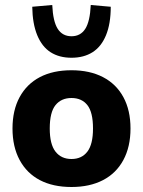

<svg xmlns="http://www.w3.org/2000/svg" viewBox="-20 -737 572 768"><path d="M266 11Q192 11 139.5 -16.5Q87 -44 58.5 -97Q30 -150 30 -223Q30 -296 58.5 -348.5Q87 -401 139.5 -428.5Q192 -456 266 -456Q339 -456 392 -428.5Q445 -401 473.5 -348.5Q502 -296 502 -223Q502 -150 473.5 -97Q445 -44 392 -16.5Q339 11 266 11ZM266 -101Q307 -101 329.5 -130.5Q352 -160 352 -223Q352 -288 329.5 -316.5Q307 -345 266 -345Q225 -345 202 -316.5Q179 -288 179 -223Q179 -160 202 -130.5Q225 -101 266 -101ZM266 -506Q217 -506 182.5 -528Q148 -550 129 -596Q110 -642 109 -710L189 -717Q192 -651 211 -621.5Q230 -592 266 -592Q302 -592 321 -621.5Q340 -651 343 -717L423 -710Q423 -642 404 -596Q385 -550 350 -528Q315 -506 266 -506Z"/></svg>

Font: Nunito Sans 12pt ExtraLight
Style: Weight 830 Width 84 Optical size 12.0 YTLC 445
Weight: 830
Width: 4
Designer: Vernon Adams
Foundry: Vernon Adams
Version: Version 3.101;gftools[0.9.27]